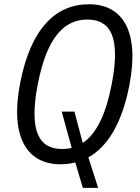

<svg xmlns="http://www.w3.org/2000/svg" viewBox="-20 -762 660 904"><path d="M330.5 -236.5H270.5L317.5 -66C303 -62 288 -60.5 272.5 -60.5C165 -60.5 114.5 -141.5 158 -366C201.5 -589.5 284 -670 391.5 -670C499 -670 549.5 -589.5 506 -366C477 -215 430 -129 369.5 -89ZM589 -360C639 -617 556 -742 399 -742C242.5 -742 125 -628.5 75 -371.5C25 -116 108 11.5 264.5 11.5C289 11.5 312.5 8.5 334.5 3L370 122.5H442L396 -21C487 -71.5 554.5 -182 589 -360Z"/></svg>

Font: Monaspace Neon Light
Style: Italic
Weight: 300
Italic angle: -11°
Designer: Riley Cran & the Lettermatic Team
Foundry: Lettermatic
Version: Version 1.200 (Monaspace Neon)